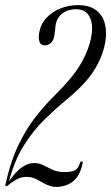

<svg xmlns="http://www.w3.org/2000/svg" viewBox="-39 -725 434 749"><path d="M143.4 -549.2Q153.5 -551.9 159.9 -557.8Q166.2 -563.6 169.4 -572.2Q172.5 -580.8 173.9 -591Q175.4 -601.2 176.5 -612.9Q177.5 -636 185.7 -650.8Q193.9 -665.5 206.2 -674.1Q218.6 -682.6 231.8 -685.8Q244.9 -689 256 -689Q293 -689 308.2 -663.5Q323.5 -638 319.3 -597.3Q315.1 -556.6 293.8 -509.8Q272.4 -462.9 236.8 -420.5Q211 -389 175.9 -354.5Q140.8 -320 103.4 -273.6Q66 -227.2 33.8 -161Q1.6 -94.8 -19 0H-9.8Q-4.6 -4.9 6.2 -13.1Q17.1 -21.2 31.9 -28.1Q46.8 -35 64.6 -35Q83.2 -35 98.6 -27.8Q114 -20.5 128.9 -11.8Q143.8 -3 161.5 1.8Q179.2 6.6 203.1 1.8Q229.8 -3.5 245.9 -17.4Q262 -31.4 269.9 -47.8Q277.9 -64.2 280.9 -77.5Q283.9 -90.8 283.9 -94.6H275Q271.4 -84.1 266.8 -74.6Q262.2 -65 250.2 -59.4Q238.1 -53.8 213.2 -53.8Q185.5 -53.8 166.1 -62.8Q146.8 -71.9 130 -80.4Q113.2 -89 94.2 -89Q76.2 -89 59.7 -80.2Q43.1 -71.4 29.9 -58.4Q16.6 -45.4 6.9 -32.3Q-2.9 -19.2 -7.6 -10.5L-5.6 -10.4Q15.5 -96 53 -155.9Q90.5 -215.8 134.9 -259.1Q179.4 -302.4 221.2 -336.8Q263.1 -371.1 292.6 -404.1Q323.8 -438.4 344.1 -478.7Q364.4 -519 371.4 -559.1Q378.4 -599.2 370.2 -632.1Q362 -664.9 336.2 -684.9Q310.4 -705 264.9 -705Q228.8 -705 197.2 -692.2Q165.6 -679.4 143.4 -656.7Q121.2 -634 115.5 -604.4Q111.1 -586 112.8 -572.2Q114.4 -558.4 121.9 -552.1Q129.4 -545.9 143.4 -549.2Z"/></svg>

Font: Emberly Black
Style: Italic
Weight: 900
Italic angle: -12°
Designer: Rajesh Rajput
Foundry: Rajesh Rajput
Version: Version 1.000